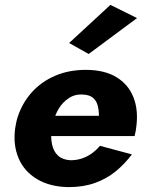

<svg xmlns="http://www.w3.org/2000/svg" viewBox="-20 -756 597 786"><path d="M121 -199H531Q534 -210 535.5 -219.5Q537 -229 538 -237Q547 -306 526 -358.5Q505 -411 456 -440.5Q407 -470 331 -470Q262 -470 206 -446Q150 -422 111 -379Q72 -336 53 -279Q49 -267 46.5 -255Q44 -243 42 -230Q33 -163 56 -108.5Q79 -54 132 -22.5Q185 9 261 10Q321 10 368.5 -7Q416 -24 453 -54Q490 -84 520 -124L389 -159Q375 -142 356.5 -128.5Q338 -115 316 -107.5Q294 -100 268 -100Q236 -102 217.5 -119Q199 -136 193 -165Q187 -194 191 -230L198 -254Q205 -286 221 -312Q237 -338 262 -354.5Q287 -371 319 -369Q345 -368 359.5 -356.5Q374 -345 379.5 -325.5Q385 -306 385 -282H134ZM541 -682 432 -736 263 -580 343 -535Z"/></svg>

Font: Jost
Style: Bold Italic
Weight: 700
Italic angle: -5°
Version: Version 3.710